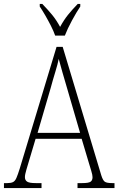

<svg xmlns="http://www.w3.org/2000/svg" viewBox="-22 -951 599 971"><path d="M-2 0V-25H15Q33 -25 43.5 -30Q54 -35 61 -51Q68 -67 78 -99L264 -714H295L490 -65Q498 -39 508 -32Q518 -25 546 -25H557V0H370V-25H394Q426 -25 436 -32Q446 -39 446 -55Q446 -66 439.5 -87Q433 -108 428 -125L391 -249H158L124 -135Q119 -118 111.5 -93Q104 -68 104 -55Q104 -40 115 -32.5Q126 -25 159 -25H188V0ZM168 -279H383L321 -492Q306 -543 294 -584.5Q282 -626 275 -653Q270 -627 257.5 -586.5Q245 -546 234 -505ZM257 -771Q249 -794 235.5 -820.5Q222 -847 207 -873Q192 -899 179 -918V-931H192Q221 -901 242 -875.5Q263 -850 282 -815Q301 -850 321.5 -875.5Q342 -901 371 -931H384V-918Q365 -890 342 -847.5Q319 -805 306 -771Z"/></svg>

Font: Noto Serif Condensed ExtraLight
Style: Regular
Weight: 200
Width: 3
Designer: Monotype Design Team
Foundry: Monotype Imaging Inc.
Version: Version 2.013; ttfautohint (v1.8.4.7-5d5b)